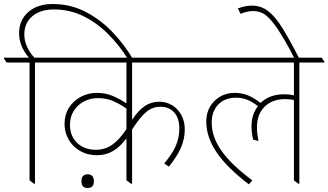

<svg xmlns="http://www.w3.org/2000/svg" viewBox="-44 -909 1633 955"><path d="M125 5 103 -12V-598H-11L-24 -617V-622H100Q51 -679 51 -744Q51 -809 96.5 -849Q142 -889 218 -889Q305 -889 379 -851.5Q453 -814 513 -752Q573 -690 618 -614H593Q549 -685 492.5 -741Q436 -797 369 -829.5Q302 -862 224 -862Q157 -862 117 -828.5Q77 -795 77 -737Q77 -706 90.5 -676.5Q104 -647 127 -622H241L254 -603V-598H130V5Z M439 -137Q373 -137 327 -178Q304 -199 290.5 -229Q277 -259 277 -293Q277 -338 298.5 -372.5Q320 -407 357 -427Q394 -447 438 -447Q482 -447 517.5 -431.5Q553 -416 585 -395V-598H219L206 -617V-622H929L942 -603V-598H613V-313Q644 -360 676 -381.5Q708 -403 748 -403Q777 -403 801 -391.5Q825 -380 842 -360Q875 -321 875 -265Q875 -219 856.5 -175.5Q838 -132 796 -80L773 -96Q814 -145 831 -185Q848 -225 848 -270Q848 -320 823 -349Q798 -378 754 -378Q715 -378 684.5 -353Q654 -328 613 -265V5H608L585 -12V-221Q554 -179 518.5 -158Q483 -137 439 -137ZM304 -288Q304 -233 339.5 -198.5Q375 -164 433 -164Q478 -164 513.5 -188.5Q549 -213 585 -267V-369Q552 -392 518.5 -406.5Q485 -421 443 -421Q405 -421 373 -404Q341 -387 322.5 -357Q304 -327 304 -288ZM392 26Q361 26 361 -7Q361 -42 392 -42Q423 -42 423 -7Q423 26 392 26Z M1194 8Q1085 -75 1033.5 -151Q982 -227 982 -304Q982 -366 1022.5 -406.5Q1063 -447 1124 -447Q1158 -447 1187.5 -435.5Q1217 -424 1252 -397Q1297 -440 1368 -440Q1396 -440 1418 -435V-598H907L894 -617V-622H1556L1569 -603V-598H1445V5H1440L1418 -12V-411Q1408 -414 1397 -415Q1386 -416 1374 -416Q1310 -416 1272 -378Q1234 -340 1234 -276Q1234 -259 1236 -242Q1238 -225 1242 -208L1215 -214Q1211 -231 1209 -247Q1207 -263 1207 -281Q1207 -340 1239 -381Q1209 -404 1184 -413.5Q1159 -423 1130 -423Q1075 -423 1042 -389.5Q1009 -356 1009 -299Q1009 -228 1058 -158.5Q1107 -89 1211 -12Z M1420 -619Q1399 -662 1378 -698Q1357 -734 1337 -765Q1309 -807 1281.5 -830.5Q1254 -854 1214 -854Q1201 -854 1184 -850.5Q1167 -847 1153 -840L1139 -867Q1155 -873 1172 -877Q1189 -881 1208 -881Q1254 -881 1289 -854.5Q1324 -828 1360 -770.5Q1396 -713 1444 -619Z"/></svg>

Font: Noto Serif Devanagari Thin
Style: Regular
Weight: 100
Designer: Universal Thirst, Indian Type Foundry and the Monotype Design Team
Foundry: Monotype Imaging Inc.
Version: Version 2.004; ttfautohint (v1.8.4.7-5d5b)